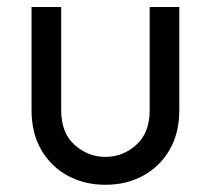

<svg xmlns="http://www.w3.org/2000/svg" viewBox="-20 -508 591 538"><path d="M275.4 9.8Q216.8 9.8 169.9 -15.6Q123 -41 95.7 -87.9Q68.4 -134.8 68.4 -199.2V-488.3H151.4V-199.2Q151.4 -135.7 189 -102.1Q226.6 -68.4 275.4 -68.4Q324.2 -68.4 361.8 -102.1Q399.4 -135.7 399.4 -199.2V-488.3H482.4V-199.2Q482.4 -134.8 455.1 -87.9Q427.7 -41 380.9 -15.6Q334 9.8 275.4 9.8Z"/></svg>

Font: Sen
Style: Regular
Weight: 400
Designer: Kosal Sen, Philatype
Foundry: Philatype
Version: Version 2.000;gftools[0.9.31]